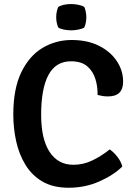

<svg xmlns="http://www.w3.org/2000/svg" viewBox="-20 -890 646 924"><path d="M449.5 -433Q450.5 -472.5 439.2 -509.5Q428 -546.5 400 -570.8Q372 -595 321.5 -595Q248.5 -595 213.2 -529.2Q178 -463.5 178 -338Q178 -220.5 218.8 -158.8Q259.5 -97 332.5 -97Q381 -97 424.2 -117.8Q467.5 -138.5 508 -171Q527.5 -158 545.5 -134.5Q563.5 -111 568.5 -88.5Q526.5 -47 458 -16.8Q389.5 13.5 310.5 13.5Q235.5 13.5 184.5 -16.2Q133.5 -46 102.5 -96.8Q71.5 -147.5 57.8 -210.2Q44 -273 44 -338.5Q44 -463.5 82.8 -542.8Q121.5 -622 185.2 -659.8Q249 -697.5 325 -697.5Q400.5 -697.5 456 -669.8Q511.5 -642 542 -596.2Q572.5 -550.5 572.5 -497Q572.5 -426 500 -426Q486 -426 474.5 -427.8Q463 -429.5 449.5 -433ZM250.5 -807Q250.5 -834.5 260.5 -857Q285 -870.5 323 -870.5Q339 -870.5 357.5 -866.8Q376 -863 385.5 -857Q390.5 -846 393 -832.2Q395.5 -818.5 395.5 -807Q395.5 -780 385.5 -757.5Q376.5 -751.5 357.8 -747.8Q339 -744 323 -744Q306 -744 288 -747.5Q270 -751 260.5 -757.5Q250.5 -780 250.5 -807Z"/></svg>

Font: Signika Negative SC SemiBold
Style: Regular
Weight: 600
Designer: Anna Giedryś
Foundry: Anna Giedryś
Version: Version 2.000; ttfautohint (v1.8.3) -l 8 -r 50 -G 200 -x 9 -